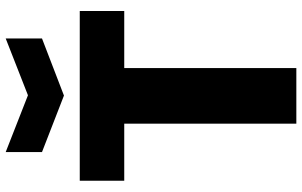

<svg xmlns="http://www.w3.org/2000/svg" viewBox="-208 -824 1033 656"><g transform="rotate(-90 308.0 -496.5)"><path d="M116 -993 310 -917 504 -993V-869L309 -794L116 -869ZM213 -588H18V-740H598V-588H403V0H213Z"/></g></svg>

Font: Encode Sans Narrow
Style: ExtraBold
Weight: 800
Designer: Pablo Impallari, Andres Torresi
Foundry: Pablo Impallari, Andres Torresi
Version: Version 1.000; ttfautohint (v1.00) -l 8 -r 50 -G 200 -x 14 -